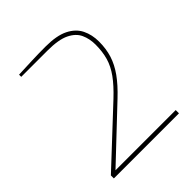

<svg xmlns="http://www.w3.org/2000/svg" viewBox="-202 -870 1001 1001"><g transform="rotate(-45 299.0 -369.0)"><path d="M61 0V-22L353 -295Q404 -343 433.5 -384Q463 -425 475 -467Q487 -509 487 -561Q487 -604 471 -639Q455 -674 412 -695Q369 -716 287 -716H94V-732Q138 -734 191 -736Q244 -738 295 -738Q377 -738 424 -714.5Q471 -691 491 -650.5Q511 -610 511 -559Q511 -506 497 -461.5Q483 -417 452 -373.5Q421 -330 369 -281L97 -24H541V0Z"/></g></svg>

Font: Exo Thin Thin
Style: Regular
Weight: 250
Version: Version 2.000